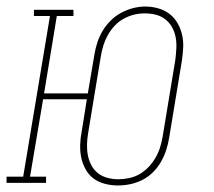

<svg xmlns="http://www.w3.org/2000/svg" viewBox="-34 -560 654 588"><path d="M327 8Q307 8 287.5 3Q268 -2 253 -13Q238 -24 228.5 -41Q219 -58 215 -76.5Q211 -95 211.5 -115.5Q212 -136 216 -156L232 -256H98L58 -19H107V0H-14V-19H37L119 -511H70V-530H191V-511H140L101 -274H235L255 -392Q258 -411 264 -429.5Q270 -448 280 -465Q290 -482 304.5 -496.5Q319 -511 336.5 -520.5Q354 -530 373 -535Q392 -540 411 -540Q431 -540 450.5 -534.5Q470 -529 485 -517.5Q500 -506 509.5 -489.5Q519 -473 523.5 -454Q528 -435 527 -414.5Q526 -394 523 -374L484 -138Q481 -119 475 -100.5Q469 -82 459 -64.5Q449 -47 434.5 -32.5Q420 -18 402 -9Q384 0 365 4Q346 8 327 8ZM328 -11Q344 -11 361 -14.5Q378 -18 393 -26.5Q408 -35 420.5 -48Q433 -61 442 -76.5Q451 -92 456 -108Q461 -124 464 -141L503 -377Q505 -394 506 -411.5Q507 -429 504 -445.5Q501 -462 493 -476.5Q485 -491 472 -501Q459 -511 443 -515Q427 -519 409 -519Q392 -519 376 -515Q360 -511 344.5 -502.5Q329 -494 317 -481Q305 -468 296.5 -453Q288 -438 283 -422Q278 -406 275 -389L236 -153Q233 -136 232.5 -118.5Q232 -101 235 -85Q238 -69 245.5 -54.5Q253 -40 265.5 -30Q278 -20 294.5 -15.5Q311 -11 328 -11Z"/></svg>

Font: Iosevka Slab ThExObl
Style: Regular
Weight: 100
Width: 7
Italic angle: -9°
Monospace: yes
Designer: Belleve Invis
Foundry: Belleve Invis
Version: Version 11.1.1; ttfautohint (v1.8.3)